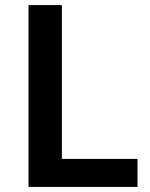

<svg xmlns="http://www.w3.org/2000/svg" viewBox="-20 -734 591 754"><path d="M92 0V-714H223V-110H520V0Z"/></svg>

Font: Noto Sans Kawi SemiBold
Style: Regular
Weight: 600
Designer: Fadhl Haqq
Version: Version 1.000